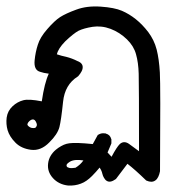

<svg xmlns="http://www.w3.org/2000/svg" viewBox="-20 -244 540 590"><path d="M189.9 326.2Q175.3 324.7 163.3 318.8Q151.4 313 142.6 303.2Q124.5 283.2 127.9 257.8Q129.4 245.6 135.5 235.1Q141.6 224.6 151.4 216.3Q155.3 212.9 159.4 210.2Q163.6 207.5 167.7 205.1Q171.9 202.6 176 200.9Q180.2 199.2 184.3 198Q188.5 196.8 192.9 196.3Q212.9 193.4 265.1 198.7L279.8 171.9L280.8 170.4L282.2 169.9Q285.2 168 289.1 166.7Q293 165.5 296.9 165.5Q300.8 165.5 304.7 166H305.2V166.5Q318.4 169.9 321.8 183.1L322.3 183.6V184.6V195.3V196.3L321.8 197.8L310.5 224.6L322.8 237.8Q338.9 207.5 348.1 198.7Q354.5 192.9 361.8 192.9Q369.1 192.9 376.5 198.2L407.2 220.7Q407.2 17.6 406.2 -17.1Q405.3 -51.8 397.9 -77.6Q391.1 -102.5 370.1 -123Q348.1 -144.5 319.8 -155.3Q305.7 -160.6 291.7 -162.1Q277.8 -163.6 264.6 -161.6Q237.3 -157.2 221.2 -149.4Q213.9 -145.5 203.4 -137.2Q192.9 -128.9 180.2 -116.7Q158.7 -94.7 154.8 -77.1Q168.9 -72.3 183.6 -69.3Q201.2 -64.9 218.3 -56.2Q220.2 -55.7 221.9 -54.7Q223.6 -53.7 225.3 -52.7Q227.1 -51.8 228 -50.8Q233.9 -45.4 234.1 -38.6Q234.4 -31.7 230.7 -24.7Q227.1 -17.6 220.2 -9.8L219.7 -9.3L218.8 -8.8Q179.2 16.1 173.8 68.8Q168 125 162.6 146.5Q156.7 168.9 131.3 193.8Q105.5 220.2 75.2 216.3Q44.9 212.4 26.9 193.8Q9.3 175.8 3.4 156.2Q-2 137.2 0.5 117.2Q3.4 96.7 18.6 82.5Q33.2 68.8 51.8 64Q68.8 59.6 108.4 67.4Q116.7 10.7 129.9 -17.6Q121.6 -18.6 115.2 -20Q108.9 -21.5 103 -23.4Q83.5 -28.8 86.4 -58.6Q88.9 -84 96.2 -106.4Q99.6 -117.7 106.9 -129.9Q114.3 -142.1 125.5 -154.8Q147.5 -180.2 164.6 -191.4Q182.1 -202.6 214.4 -214.4Q247.1 -226.6 289.6 -223.6Q331.5 -220.7 354.5 -210.9Q377 -201.2 397.2 -185.1Q417.5 -168.9 435.5 -145.5Q444.3 -133.8 450.9 -120.4Q457.5 -106.9 461.4 -91.8Q468.8 -62.5 471.2 -21.5Q473.6 19.5 471.7 281.2V281.7V282.2Q469.7 292.5 466.3 299.3Q462.9 306.6 457.3 310.5Q451.7 314.5 444.8 314.5Q438 314.5 430.2 311L429.2 310.5L428.7 310.1Q395 277.3 371.6 259.3Q354.5 282.2 336.9 305.2L335.9 306.2L335.4 306.6Q318.4 318.8 307.6 311.5Q305.2 310.1 303.2 307.6Q301.3 305.2 299.6 302.5Q297.9 299.8 296.6 296.6Q295.4 293.5 294.4 289.6Q292.5 280.3 286.1 271Q280.3 277.8 274.7 284.2Q269 290.5 262.7 296.9Q254.4 305.2 246.1 311Q237.8 316.9 228.5 320.3Q210.9 327.1 189.9 326.2ZM211.9 271.5Q219.2 267.1 225.3 261.5Q231.4 255.9 236.3 249Q209 244.6 194.8 252.9Q187 257.8 185.3 261Q183.6 264.2 185.1 267.3Q186.5 270.5 193.1 272Q199.7 273.4 211.9 271.5ZM88.4 148.9Q96.2 142.1 91.8 133.3Q89.4 127.4 86.7 125.2Q84 123 81.1 123Q74.2 123 66.9 131.8Q65.9 133.8 65.2 135Q64.5 136.2 64.2 137.5Q64 138.7 64.5 139.9Q64.9 141.1 65.9 142.1Q66.9 143.1 68.4 144.5Q76.2 151.4 88.4 148.9Z"/></svg>

Font: NaikaiFont
Style: SemiBold
Weight: 600
Version: Version 1.89